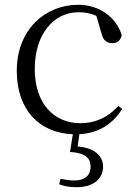

<svg xmlns="http://www.w3.org/2000/svg" viewBox="-20 -546 572 801"><path d="M272 88C334 91 358 113 358 149C358 184 336 207 290 207C273 207 253 204 232 200L227 223C246 230 269 235 299 235C372 235 410 198 410 149C410 102 370 70 304 65L311 14C394 9 449 -29 490 -91L474 -104C429 -55 376 -32 316 -32C204 -32 125 -115 125 -258C125 -404 204 -495 308 -495C333 -495 357 -491 382 -480L403 -408C410 -379 423 -366 449 -366C469 -366 482 -376 488 -399C464 -477 392 -526 306 -526C172 -526 50 -426 50 -250C50 -89 143 9 284 14Z"/></svg>

Font: Noto Serif SC Light
Style: Regular
Weight: 300
Designer: Ryoko NISHIZUKA 西塚涼子 (kana & ideographs); Frank Grießhammer (Latin, Greek & Cyrillic); Wenlong ZHANG 张文龙 (bopomofo); San
Foundry: Adobe
Version: Version 2.001;hotconv 1.1.0;makeotfexe 2.6.0